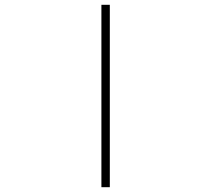

<svg xmlns="http://www.w3.org/2000/svg" viewBox="-20 -720 873 799"><path d="M402 59V-700H437V59Z"/></svg>

Font: TypoPRO Titillium Title
Style: Regular
Weight: 250
Designer: Campivisivi
Foundry: Accademia di Belle Arti di Urbino and students of MA course of Visual design
Version: 1.000